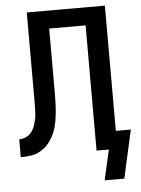

<svg xmlns="http://www.w3.org/2000/svg" viewBox="-59 -781 719 982"><g transform="rotate(-5 300.0 -290.0)"><path d="M539 155H438L473 0H410V-643H223V-334Q223 -334 223 -334Q223 -334 223 -333V-332Q223 -332 223 -332Q223 -332 223 -331V-329Q223 -302 222.5 -274Q222 -246 219.5 -218Q217 -190 212 -162.5Q207 -135 196.5 -109.5Q186 -84 168.5 -61.5Q151 -39 127.5 -24Q104 -9 76.5 -4.5Q49 0 21 0V-92Q35 -92 48.5 -96.5Q62 -101 72.5 -110Q83 -119 90.5 -131Q98 -143 102.5 -156.5Q107 -170 110 -183.5Q113 -197 114 -211Q115 -225 115.5 -239Q116 -253 116 -267Q116 -284 116 -301Q116 -318 116 -335V-735H517V-92H594Z"/></g></svg>

Font: Iosevka Custom SmBdEx
Style: Regular
Weight: 600
Width: 7
Monospace: yes
Designer: Belleve Invis
Foundry: Belleve Invis
Version: Version 11.2.4; ttfautohint (v1.8.4)